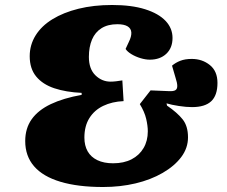

<svg xmlns="http://www.w3.org/2000/svg" viewBox="-20 -735 911 769"><path d="M393 14Q292 14 222 -7Q152 -28 116.5 -69Q81 -110 81 -170Q81 -221 107 -257.5Q133 -294 183.5 -318Q234 -342 307 -355V-363Q244 -366 197.5 -381.5Q151 -397 125 -428.5Q99 -460 99 -510Q99 -555 122.5 -593Q146 -631 190 -658Q234 -685 294.5 -700Q355 -715 429 -715Q507 -715 561 -698Q615 -681 643 -651.5Q671 -622 671 -583Q671 -543 646 -519.5Q621 -496 580 -496Q563 -496 543 -502Q523 -508 506.5 -518Q490 -528 483 -539L496 -567Q507 -589 506 -605Q505 -621 491 -629.5Q477 -638 450 -638Q412 -638 386.5 -622Q361 -606 348.5 -576.5Q336 -547 336 -507Q336 -459 362 -433.5Q388 -408 423 -408Q433 -408 445.5 -409.5Q458 -411 470 -413L475 -330Q429 -328 393.5 -311Q358 -294 338 -262Q318 -230 318 -184Q318 -152 331 -129Q344 -106 370 -93.5Q396 -81 433 -81Q476 -81 507 -97Q538 -113 555 -142Q572 -171 572 -209Q572 -231 565.5 -259Q559 -287 540 -318L583 -373L656 -370Q674 -369 682 -373.5Q690 -378 690 -390.5Q690 -403 683 -424L669 -472Q683 -484 702 -491.5Q721 -499 748 -499Q790 -499 820.5 -474.5Q851 -450 851 -403Q851 -353 826 -329.5Q801 -306 749 -306Q726 -306 696.5 -310.5Q667 -315 647 -321L649 -312Q690 -284 711.5 -257Q733 -230 733 -185Q733 -142 706 -106Q679 -70 631.5 -42.5Q584 -15 523 -0.5Q462 14 393 14Z"/></svg>

Font: Literata 18pt Black
Style: Italic
Weight: 900
Italic angle: -2°
Designer: Latin by Veronika Burian and Jose Scaglione. Greek by Irene Vlachou. Cyrillic by Vera Evstafieva
Foundry: TypeTogether
Version: Version 3.103;gftools[0.9.29]